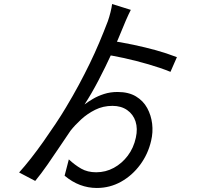

<svg xmlns="http://www.w3.org/2000/svg" viewBox="-20 -862 1040 954"><path d="M564 -405Q619 -405 655.5 -383Q692 -361 711.5 -325Q731 -289 736 -247Q741 -205 731 -163Q716 -97 676.5 -43.5Q637 10 581.5 41Q526 72 461 72Q418 72 378 57Q338 42 301 11L322 -70Q352 -42 383.5 -24Q415 -6 458 -6Q505 -6 545.5 -28Q586 -50 615 -88.5Q644 -127 655 -178Q665 -223 653.5 -258.5Q642 -294 612 -315Q582 -336 539 -336Q492 -336 453 -316.5Q414 -297 383 -268.5Q352 -240 330 -212Q308 -180 278 -135Q248 -90 216 -44Q184 2 155 37L75 -5Q103 -36 134 -75.5Q165 -115 196 -159Q227 -203 256 -246.5Q285 -290 307 -327Q343 -387 372 -441Q401 -495 426 -546.5Q451 -598 473 -650Q495 -702 516 -757Q523 -777 529 -801Q535 -825 537 -842L630 -813Q625 -803 618 -788.5Q611 -774 605 -759.5Q599 -745 594 -733Q568 -668 535.5 -597.5Q503 -527 468.5 -461Q434 -395 400 -343Q417 -356 441.5 -370.5Q466 -385 497 -395Q528 -405 564 -405ZM485 -593 511 -663Q584 -652 643 -639.5Q702 -627 754.5 -612.5Q807 -598 859 -578L827 -505Q778 -525 717.5 -542.5Q657 -560 596.5 -573.5Q536 -587 485 -593Z"/></svg>

Font: Farlight84_Sys_V01
Style: Regular
Weight: 400
Designer: Ryoko NISHIZUKA  (kana, bopomofo & ideographs); Paul D. Hunt (Latin, Greek & Cyrillic); Sandoll Communications , Soo-you
Foundry: Adobe
Version: Version 2.004;October 29, 2024;FontCreator 14.0.0.2814 64-bi